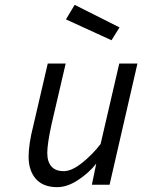

<svg xmlns="http://www.w3.org/2000/svg" viewBox="-20 -762 587 792"><path d="M252 -682 288 -742 473 -649 440 -596ZM98 -116Q98 -168 118 -246L177 -500H251L193 -251Q175 -169 175 -131Q175 -95 192 -75.5Q209 -56 243 -56Q276 -56 319 -90.5Q362 -125 395 -168L472 -500H547L432 0H359L377 -87Q348 -50 303 -20Q258 10 216 10Q158 10 128 -24Q98 -58 98 -116Z"/></svg>

Font: Cairo
Style: Italic
Weight: 400
Italic angle: -13°
Designer: Mohamed Gaber, Accademia di Belle Arti di Urbino and others
Foundry: Kief Type Foundry, Accademia di Belle Arti di Urbino and others
Version: Version 3.011